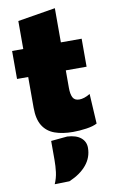

<svg xmlns="http://www.w3.org/2000/svg" viewBox="-106 -754 648 1101"><g transform="rotate(-10 218.0 -204.0)"><path d="M276 16Q214.5 16 169.8 -0.2Q125 -16.5 101 -55Q77 -93.5 77 -160V-339H12V-502H77V-665L296 -701V-502H417V-339H296V-237Q296 -200.5 306.2 -180.8Q316.5 -161 344 -161Q357 -161 373 -166Q389 -171 407 -182L417 -8Q394 4.5 353.8 10.2Q313.5 16 276 16ZM120 293Q134.5 260 138.8 225.5Q143 191 143 156V45L238 36Q290 39 317 61.5Q344 84 344 120Q344 176 308 219.5Q272 263 206 291Z"/></g></svg>

Font: Commissioner Black
Style: Regular
Weight: 900
Designer: Kostas Bartsokas
Foundry: Kostas Bartsokas
Version: Version 1.000; ttfautohint (v1.8.3)